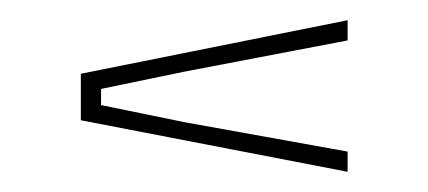

<svg xmlns="http://www.w3.org/2000/svg" viewBox="-20 -504 424 190"><path d="M324 -334 60 -385V-431L324 -484V-464L162 -433L80 -416V-400L163 -383L324 -354Z"/></svg>

Font: Big Shoulders Stencil Thin
Style: Regular
Weight: 100
Designer: Patric King
Foundry: XO Type Co
Version: Version 2.001